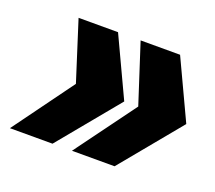

<svg xmlns="http://www.w3.org/2000/svg" viewBox="-81 -617 708 631"><g transform="rotate(20 273.5 -301.0)"><path d="M224 -92 379 -303 312 -510H450L547 -303L373 -92ZM7 -92 161 -303 95 -510H233L330 -303L156 -92Z"/></g></svg>

Font: Saira SemiExpanded Black
Style: Italic
Weight: 900
Width: 6
Italic angle: -12°
Designer: Hector Gatti with collaboration of the Omnibus-Type team
Foundry: Omnibus-Type
Version: Version 1.101